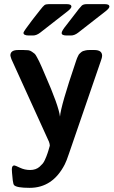

<svg xmlns="http://www.w3.org/2000/svg" viewBox="-20 -699 547 925"><path d="M30 -432Q30 -458 67 -458H94Q107 -458 116 -457Q125 -456 133.5 -450Q142 -444 146.5 -440.5Q151 -437 158 -423.5Q165 -410 168.5 -403.5Q172 -397 181.5 -375Q191 -353 196 -341Q263 -189 269 -137Q273 -189 344 -398Q345 -400 347.5 -408.5Q350 -417 351.5 -419.5Q353 -422 356 -429Q359 -436 362 -439Q365 -442 370 -446.5Q375 -451 380.5 -453Q386 -455 393.5 -456.5Q401 -458 411 -458H435Q472 -458 472 -430Q472 -422 466 -406L313 39Q300 78 292 93Q234 206 123 206Q60 206 48 193Q44 189 41.5 170Q39 151 38 134L37 117Q37 98 49 98Q53 98 76 109Q99 120 125 120Q139 120 150.5 116Q162 112 170.5 104.5Q179 97 185 90Q191 83 196 72Q201 61 203.5 54.5Q206 48 209.5 38Q213 28 213 27Q220 4 220 3Q220 -5 216 -16L35 -414Q30 -429 30 -432ZM93 -541Q93 -547 135 -602Q157 -629 171 -648Q188 -670 194.5 -674.5Q201 -679 214 -679H303Q324 -679 324 -667Q324 -660 308.5 -647Q293 -634 174 -542Q156 -528 139 -528H119Q93 -528 93 -541ZM277 -540Q277 -550 299 -577Q313 -595 333 -621Q366 -665 374 -672Q382 -679 397 -679H486Q507 -679 507 -667Q507 -660 491.5 -647Q476 -634 357 -542Q339 -528 322 -528H301Q277 -528 277 -540Z"/></svg>

Font: CMU Sans Serif
Style: Bold
Weight: 700
Version: Version 0.7.0